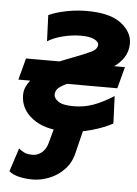

<svg xmlns="http://www.w3.org/2000/svg" viewBox="-53 -544 581 812"><g transform="rotate(5 238.0 -138.0)"><path d="M333.5 -89.4 286.6 101.6Q276.4 143.1 249 171.1Q221.7 199.2 186.3 213.1Q150.9 227.1 116.7 227.1Q84 227.1 57.9 220.7Q31.7 214.4 15.6 200.7L47.9 101.6Q61 111.8 72.8 117.4Q84.5 123 108.4 123Q127.4 123 145.3 108.9Q163.1 94.7 170.4 67.9L192.9 -14.6H136.7L152.8 -89.4ZM19.5 -188.5 43.9 -280.3H186Q195.8 -284.2 206.8 -288.6Q217.8 -293 229.5 -297.4Q293.5 -321.8 318.1 -334Q342.8 -346.2 342.8 -366.2Q342.8 -377.4 323.5 -387Q304.2 -396.5 268.6 -396.5Q230 -396.5 191.7 -387Q153.3 -377.4 126 -360.4L121.6 -471.2Q150.4 -484.9 194.6 -493.9Q238.8 -502.9 283.2 -502.9Q381.8 -502.9 429 -466.3Q476.1 -429.7 476.1 -382.3Q476.1 -347.7 458.7 -321.5Q441.4 -295.4 417.5 -280.3H463.9L439.5 -188.5H225.6Q193.4 -172.9 185.5 -161.9Q177.7 -150.9 177.7 -138.2Q177.7 -123.5 196.5 -110.1Q215.3 -96.7 262.7 -96.7Q306.2 -96.7 345.7 -111.1Q385.3 -125.5 431.2 -154.8L436 -38.6Q401.4 -19 346.7 -3.4Q292 12.2 235.4 12.2Q147.5 12.2 96.2 -26.9Q44.9 -65.9 44.9 -125.5Q44.9 -144 51.8 -159.4Q58.6 -174.8 69.8 -188.5Z"/></g></svg>

Font: Andika
Style: Bold Italic
Weight: 700
Italic angle: -14°
Designer: Victor Gaultney, Annie Olsen, Julie Remington, Don Collingsworth, Eric Hays, Becca Hirsbrunner
Foundry: SIL International
Version: Version 6.101